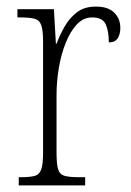

<svg xmlns="http://www.w3.org/2000/svg" viewBox="-20 -564 398 584"><path d="M37 0V-25H43Q71 -25 85.5 -29Q100 -33 105.5 -49Q111 -65 111 -100V-438Q111 -472 105.5 -487.5Q100 -503 85 -507Q70 -511 39 -511H33V-536H144L150 -431H152Q162 -458 177 -484Q192 -510 214.5 -527Q237 -544 272 -544Q309 -544 327.5 -525.5Q346 -507 346 -479Q346 -460 338 -447.5Q330 -435 311 -435Q311 -469 301.5 -490Q292 -511 260 -511Q234 -511 214 -490Q194 -469 180 -434Q166 -399 159 -357.5Q152 -316 152 -276V-99Q152 -64 157 -48.5Q162 -33 177 -29Q192 -25 220 -25H239V0Z"/></svg>

Font: Noto Serif Condensed ExtraLight
Style: Regular
Weight: 200
Width: 3
Designer: Monotype Design Team
Foundry: Monotype Imaging Inc.
Version: Version 2.013; ttfautohint (v1.8.4.7-5d5b)